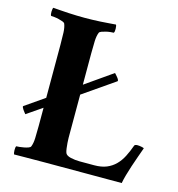

<svg xmlns="http://www.w3.org/2000/svg" viewBox="-101 -750 781 841"><g transform="rotate(15 290.0 -329.5)"><path d="M181 -655Q197 -655 215.5 -655.5Q234 -656 252.5 -657Q271 -658 289 -659.5Q307 -661 322 -662Q325 -658 325.5 -644Q326 -630 322 -625Q317 -625 307 -624Q297 -623 287 -620.5Q277 -618 268.5 -615Q260 -612 258 -607Q252 -592 251 -568.5Q250 -545 250 -513V-370L373 -456Q375 -454 379 -449.5Q383 -445 387 -440Q391 -435 393 -430.5Q395 -426 393 -424L250 -325V-141Q250 -139 250 -129Q250 -119 251 -106.5Q252 -94 253.5 -82Q255 -70 258 -62Q263 -51 283 -46.5Q303 -42 323 -42H389Q422 -42 445 -51.5Q468 -61 485 -78Q502 -95 514 -118.5Q526 -142 536 -170Q538 -176 550 -176Q558 -176 568 -174Q578 -172 580 -170Q573 -150 564.5 -126.5Q556 -103 548.5 -80Q541 -57 535 -36Q529 -15 526 2H181Q127 2 88 2.5Q49 3 38 3Q37 1 36 -4Q35 -9 35 -15Q35 -21 35.5 -26Q36 -31 38 -34Q43 -34 53 -35Q63 -36 73 -38Q83 -40 91.5 -43Q100 -46 102 -51Q108 -66 109 -89.5Q110 -113 110 -145V-228L40 -180Q38 -183 34 -187.5Q30 -192 27 -197Q24 -202 22 -206Q20 -210 22 -212L110 -273V-513Q110 -545 109 -568.5Q108 -592 102 -607Q100 -612 91.5 -615Q83 -618 73 -620.5Q63 -623 53 -624Q43 -625 38 -625Q34 -630 34.5 -644Q35 -658 38 -662Q53 -661 71 -659.5Q89 -658 108.5 -657Q128 -656 146.5 -655.5Q165 -655 181 -655Z"/></g></svg>

Font: Vermiglione
Style: Bold
Weight: 700
Version: Version 1.000